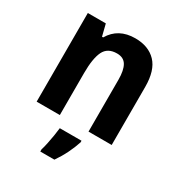

<svg xmlns="http://www.w3.org/2000/svg" viewBox="-182 -681 959 1026"><g transform="rotate(30 297.5 -168.0)"><path d="M355 -557Q437 -557 483.5 -508.5Q530 -460 530 -358V0H387V-320Q387 -378 369.5 -408Q352 -438 311 -438Q253 -438 231.5 -393.5Q210 -349 210 -259V0H67V-547H178L196 -475H203Q251 -557 355 -557ZM379 71Q367 108 348 146.5Q329 185 304 221H217V208Q223 189 228.5 162.5Q234 136 238.5 108.5Q243 81 245 61H379Z"/></g></svg>

Font: Noto Sans Lao SemiCondensed
Style: Bold
Weight: 700
Width: 4
Designer: Monotype Design Team
Foundry: Monotype Imaging Inc.
Version: Version 2.003; ttfautohint (v1.8.4.7-5d5b)